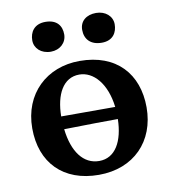

<svg xmlns="http://www.w3.org/2000/svg" viewBox="-76 -716 705 791"><g transform="rotate(-10 276.5 -320.5)"><path d="M168 -525C206 -525 234 -551 234 -586C234 -622 214 -650 166 -650C119 -650 100 -618 100 -584C100 -551 127 -525 168 -525ZM381 -525C429 -525 446 -558 446 -591C446 -625 417 -650 378 -650C338 -650 310 -628 310 -591C310 -552 334 -525 381 -525ZM277 -467C139 -467 37 -372 37 -227C37 -83 126 9 275 9C421 9 516 -89 516 -231C516 -371 431 -467 277 -467ZM266 -412C325 -412 377 -355 389 -255H163C164 -346 198 -412 266 -412ZM286 -47C220 -47 177 -105 166 -201C263 -203 346 -204 391 -204C389 -112 354 -47 286 -47Z"/></g></svg>

Font: Vollkorn Semibold
Style: Regular
Weight: 600
Designer: Friedrich Althausen
Foundry: Friedrich Althausen
Version: Version 4.015;PS 004.015;hotconv 1.0.88;makeotf.lib2.5.64775